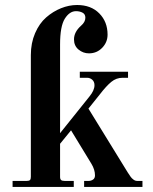

<svg xmlns="http://www.w3.org/2000/svg" viewBox="-20 -740 604 760"><path d="M486.8 -456.1V-432.1H464.8Q440.4 -432.1 420.7 -416Q400.9 -399.9 375 -366.2L330.1 -310.1L485.8 -57.1Q493.2 -45.9 497.3 -40Q501.5 -34.2 508.3 -29.1Q515.1 -23.9 522.9 -23.9H543.9V0H313V-23.9H331.1Q340.3 -23.9 348.1 -29.1Q356 -34.2 356 -45.9Q356 -68.4 341.8 -91.8L261.2 -224.1L217.8 -170.9V-40Q217.8 -30.8 221.9 -27.3Q226.1 -23.9 235.8 -23.9H272V0H29.8V-23.9H85.9Q95.2 -23.9 98.6 -27.3Q102.1 -30.8 102.1 -40V-522Q102.1 -569.8 118.9 -608.6Q135.7 -647.5 162.8 -671.1Q189.9 -694.8 221.7 -707.5Q253.4 -720.2 285.2 -720.2Q340.3 -720.2 373 -687Q405.8 -653.8 405.8 -603Q405.8 -572.8 384.5 -550.8Q363.3 -528.8 332 -528.8Q309.1 -528.8 291 -543.7Q272.9 -558.6 272.9 -584Q272.9 -613.3 300.8 -638.2Q317.9 -652.8 317.9 -669.9Q317.9 -684.1 306.6 -689.9Q295.4 -695.8 280.8 -695.8Q255.4 -695.8 236.6 -666Q217.8 -636.2 217.8 -564V-212.9L334 -357.9Q354 -382.3 354 -402.8Q354 -416.5 345.2 -424.3Q336.4 -432.1 325.2 -432.1H295.9V-456.1Z"/></svg>

Font: Flanker Steampunk
Style: Bold
Weight: 700
Designer: Alexey Kryukov, Leonardo Di Lena
Foundry: Alexey Kryukov, Leonardo Di Lena
Version: 1.210